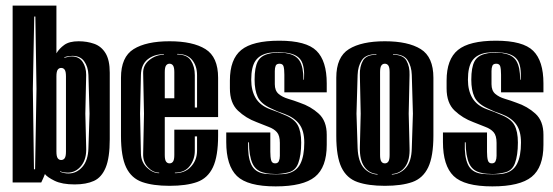

<svg xmlns="http://www.w3.org/2000/svg" viewBox="-20 -650 1970 684"><path d="M246 7Q201 7 174.5 -6Q148 -19 140 -30Q140 -29 135 -17.5Q130 -6 127 0H25V-630H181V-460Q191 -477 209 -490Q227 -503 260 -503Q290 -503 315.5 -494Q341 -485 356 -460.5Q371 -436 371 -391V-154Q371 -88 356.5 -53Q342 -18 314.5 -5.5Q287 7 246 7ZM101 -47H105L110 -333L106 -591H102L97 -333ZM194 -38Q209 -32 224 -32Q253 -32 273.5 -55.5Q294 -79 295 -122L299 -245L295 -383Q294 -412 280 -431.5Q266 -451 238 -451Q232 -451 224.5 -450Q217 -449 209 -446V-444Q217 -446 223 -447.5Q229 -449 235 -449Q261 -449 274 -430Q287 -411 287 -383L284 -245L287 -125Q289 -84 269.5 -59.5Q250 -35 221 -35Q214 -35 207.5 -36Q201 -37 194 -40ZM198 -80Q206 -80 210.5 -86.5Q215 -93 215 -110V-378Q215 -395 210.5 -401.5Q206 -408 198 -408Q190 -408 185.5 -401.5Q181 -395 181 -378V-110Q181 -93 185.5 -86.5Q190 -80 198 -80Z M584 12Q525 12 486.5 -1.5Q448 -15 429.5 -53.5Q411 -92 411 -166V-373Q411 -447 456 -475Q501 -503 584 -503Q667 -503 712 -475Q757 -447 757 -373V-233H567V-98Q567 -81 571.5 -74.5Q576 -68 584 -68Q592 -68 596.5 -74.5Q601 -81 601 -98V-188H757V-167Q757 -93 738.5 -54Q720 -15 682 -1.5Q644 12 584 12ZM674 -267H682V-382Q682 -415 664.5 -436.5Q647 -458 611 -458V-456Q646 -456 660 -434.5Q674 -413 674 -382ZM547 -33V-35Q525 -35 507 -54Q489 -73 490 -102L493 -245L490 -389Q489 -418 512.5 -436.5Q536 -455 564 -455V-457Q529 -457 506 -438.5Q483 -420 482 -383L479 -245L482 -103Q483 -72 504 -52.5Q525 -33 547 -33ZM567 -300H601V-393Q601 -410 596.5 -416.5Q592 -423 584 -423Q576 -423 571.5 -416.5Q567 -410 567 -393ZM603 -33Q639 -33 660.5 -56.5Q682 -80 682 -113V-164H674V-113Q674 -82 656 -58.5Q638 -35 603 -35Z M962 14Q862 14 824 -23Q786 -60 786 -144V-178H943V-109Q943 -90 946 -79Q949 -68 960 -68Q970 -68 973.5 -76Q977 -84 977 -95V-141Q977 -167 966.5 -179Q956 -191 937 -198Q918 -205 894 -215Q856 -229 827.5 -256Q799 -283 799 -335V-363Q799 -439 839.5 -472Q880 -505 975 -505Q1071 -505 1107.5 -469Q1144 -433 1144 -353V-321H993V-384Q993 -404 990 -414Q987 -423 976 -423Q965 -423 962 -415.5Q959 -408 959 -397V-350Q959 -327 972.5 -315.5Q986 -304 1006.5 -298Q1027 -292 1048 -284Q1087 -271 1115.5 -245Q1144 -219 1144 -170V-134Q1144 -54 1102 -20Q1060 14 962 14ZM963 -29Q972 -29 984 -29.5Q996 -30 1004 -32Q1036 -39 1050 -66.5Q1064 -94 1064 -142Q1064 -184 1046.5 -207.5Q1029 -231 994 -244L969 -253L943 -265Q909 -281 898 -305Q887 -329 887 -366Q887 -410 898.5 -431.5Q910 -453 940 -459Q947 -461 956 -461.5Q965 -462 973 -462H988Q992 -462 995 -461.5Q998 -461 1001 -460Q1034 -455 1047.5 -433Q1061 -411 1061 -366H1063Q1066 -414 1052 -435.5Q1038 -457 1001 -462Q995 -463 988 -463.5Q981 -464 973 -464Q965 -464 956 -463.5Q947 -463 940 -462Q906 -456 890.5 -434Q875 -412 875 -366Q875 -327 891 -300.5Q907 -274 942 -261L969 -251L993 -241Q1028 -227 1040.5 -204.5Q1053 -182 1053 -142Q1053 -97 1042.5 -68.5Q1032 -40 1003 -35Q996 -33 984 -31.5Q972 -30 963 -30Q955 -30 942.5 -31Q930 -32 924 -34Q892 -40 879.5 -67.5Q867 -95 867 -143H864Q862 -92 875 -64Q888 -36 923 -31Q929 -30 942 -29.5Q955 -29 963 -29Z M1351 12Q1292 12 1253.5 -1.5Q1215 -15 1196.5 -53.5Q1178 -92 1178 -166V-373Q1178 -447 1223 -475Q1268 -503 1351 -503Q1434 -503 1479 -475Q1524 -447 1524 -373V-167Q1524 -93 1505.5 -54Q1487 -15 1449 -1.5Q1411 12 1351 12ZM1325 -28V-30Q1295 -32 1278 -56Q1261 -80 1262 -125L1265 -245L1262 -383Q1261 -413 1273 -434Q1285 -455 1321 -455V-457Q1283 -457 1269 -435.5Q1255 -414 1254 -383L1250 -245L1254 -122Q1256 -75 1275.5 -52.5Q1295 -30 1325 -28ZM1376 -28Q1406 -30 1426 -52.5Q1446 -75 1447 -122L1451 -245L1447 -383Q1446 -414 1432 -435.5Q1418 -457 1380 -457V-455Q1416 -455 1428 -434Q1440 -413 1439 -383L1436 -245L1439 -125Q1441 -80 1423.5 -56Q1406 -32 1376 -30ZM1351 -68Q1359 -68 1363.5 -74.5Q1368 -81 1368 -98V-393Q1368 -410 1363.5 -416.5Q1359 -423 1351 -423Q1343 -423 1338.5 -416.5Q1334 -410 1334 -393V-98Q1334 -81 1338.5 -74.5Q1343 -68 1351 -68Z M1734 14Q1634 14 1596 -23Q1558 -60 1558 -144V-178H1715V-109Q1715 -90 1718 -79Q1721 -68 1732 -68Q1742 -68 1745.5 -76Q1749 -84 1749 -95V-141Q1749 -167 1738.5 -179Q1728 -191 1709 -198Q1690 -205 1666 -215Q1628 -229 1599.5 -256Q1571 -283 1571 -335V-363Q1571 -439 1611.5 -472Q1652 -505 1747 -505Q1843 -505 1879.5 -469Q1916 -433 1916 -353V-321H1765V-384Q1765 -404 1762 -414Q1759 -423 1748 -423Q1737 -423 1734 -415.5Q1731 -408 1731 -397V-350Q1731 -327 1744.5 -315.5Q1758 -304 1778.5 -298Q1799 -292 1820 -284Q1859 -271 1887.5 -245Q1916 -219 1916 -170V-134Q1916 -54 1874 -20Q1832 14 1734 14ZM1735 -29Q1744 -29 1756 -29.5Q1768 -30 1776 -32Q1808 -39 1822 -66.5Q1836 -94 1836 -142Q1836 -184 1818.5 -207.5Q1801 -231 1766 -244L1741 -253L1715 -265Q1681 -281 1670 -305Q1659 -329 1659 -366Q1659 -410 1670.5 -431.5Q1682 -453 1712 -459Q1719 -461 1728 -461.5Q1737 -462 1745 -462H1760Q1764 -462 1767 -461.5Q1770 -461 1773 -460Q1806 -455 1819.5 -433Q1833 -411 1833 -366H1835Q1838 -414 1824 -435.5Q1810 -457 1773 -462Q1767 -463 1760 -463.5Q1753 -464 1745 -464Q1737 -464 1728 -463.5Q1719 -463 1712 -462Q1678 -456 1662.5 -434Q1647 -412 1647 -366Q1647 -327 1663 -300.5Q1679 -274 1714 -261L1741 -251L1765 -241Q1800 -227 1812.5 -204.5Q1825 -182 1825 -142Q1825 -97 1814.5 -68.5Q1804 -40 1775 -35Q1768 -33 1756 -31.5Q1744 -30 1735 -30Q1727 -30 1714.5 -31Q1702 -32 1696 -34Q1664 -40 1651.5 -67.5Q1639 -95 1639 -143H1636Q1634 -92 1647 -64Q1660 -36 1695 -31Q1701 -30 1714 -29.5Q1727 -29 1735 -29Z"/></svg>

Font: Alumni Sans Inline One
Style: Regular
Weight: 400
Designer: Robert E. Leuschke
Foundry: Robert E. Leuschke
Version: Version 1.100; ttfautohint (v1.8.3)